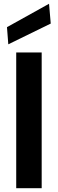

<svg xmlns="http://www.w3.org/2000/svg" viewBox="-20 -998 306 1018"><path d="M66 0V-720H201V0ZM24 -763 17 -854 240 -978 249 -873Z"/></svg>

Font: DM Sans 18pt
Style: Bold
Weight: 700
Designer: Colophon Foundry, Jonny Pinhorn
Foundry: Colophon Foundry
Version: Version 4.004;gftools[0.9.30]